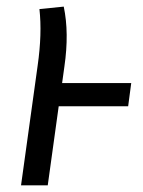

<svg xmlns="http://www.w3.org/2000/svg" viewBox="-20 -555 429 575"><path d="M373 -306.2 363.8 -236.8H155.8L123 0H43L92.8 -358.9Q106.4 -454.1 98.1 -527.8L170.9 -535.2Q187.5 -456.5 172.9 -356L166 -306.2Z"/></svg>

Font: Fira Sans Compressed Book
Style: Italic
Weight: 350
Width: 3
Italic angle: -8°
Designer: Carrois Corporate & Edenspiekermann AG
Foundry: Carrois Corporate GbR & Edenspiekermann AG
Version: Version 4.203;PS 004.203;hotconv 1.0.88;makeotf.lib2.5.64775